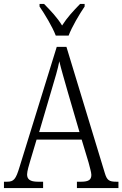

<svg xmlns="http://www.w3.org/2000/svg" viewBox="-20 -951 619 971"><path d="M262 -771H327C344 -816 382 -880 408 -918V-931H385C350 -895 320 -863 294 -822C269 -863 238 -895 203 -931H180V-918C206 -880 245 -816 262 -771ZM0 0H198V-32H172C131 -32 117 -45 117 -69C117 -85 127 -118 133 -138L165 -245H393L428 -129C433 -108 442 -80 442 -67C442 -43 430 -32 390 -32H369V0H579V-32H569C532 -32 521 -39 510 -76L316 -714H267L79 -107C60 -44 50 -32 15 -32H0ZM178 -283 241 -497C257 -550 273 -604 280 -641C289 -602 305 -549 323 -485L382 -283Z"/></svg>

Font: Noto Serif Myanmar Condensed Light
Style: Regular
Weight: 300
Width: 3
Designer: Ben Mitchell and the Monotype Design Team
Foundry: Monotype Imaging Inc.
Version: Version 2.106